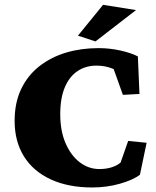

<svg xmlns="http://www.w3.org/2000/svg" viewBox="-20 -786 663 814"><path d="M371.1 8.8Q269.5 8.8 195.3 -25.4Q121.1 -59.6 81.5 -123Q42 -186.5 42 -273.4Q42 -350.6 69.8 -408.7Q97.7 -466.8 147 -505.4Q196.3 -543.9 260.3 -563Q324.2 -582 397.5 -582Q445.3 -582 490.7 -571.8Q536.1 -561.5 564.5 -546.9L571.3 -387.7L501 -383.8L461.9 -493.2Q443.4 -501 425.8 -504.4Q408.2 -507.8 388.7 -507.8Q343.8 -507.8 309.1 -484.9Q274.4 -461.9 254.9 -416Q235.4 -370.1 235.4 -301.8Q235.4 -231.4 257.8 -179.2Q280.3 -127 317.9 -98.1Q355.5 -69.3 401.4 -69.3Q428.7 -69.3 451.7 -76.2Q474.6 -83 491.2 -96.7L523.4 -188.5L601.6 -180.7L573.2 -44.9Q543 -22.5 487.3 -6.8Q431.6 8.8 371.1 8.8ZM384.8 -610.4 310.5 -634.8 417 -765.6 556.6 -743.2Z"/></svg>

Font: Crimson Pro Black
Style: Regular
Weight: 900
Designer: Jacques Le Bailly
Foundry: Baron von Fonthausen
Version: Version 1.003